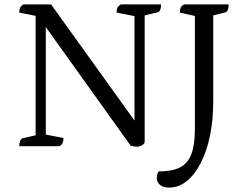

<svg xmlns="http://www.w3.org/2000/svg" viewBox="-20 -661 1093 868"><path d="M602 2Q592 2 584 0.5Q576 -1 571 -2L176 -554L187 -560V-30L180 -54L267 -37Q267 -24 263.5 -15.5Q260 -7 249 0H67Q67 -16 71.5 -25Q76 -34 83 -36L152 -52L141 -25V-606L153 -587L67 -604Q67 -618 71 -626Q75 -634 85 -641H211L616 -77L588 -70V-610L594 -587L507 -604Q507 -618 511 -626Q515 -634 526 -641H708Q708 -625 704 -616Q700 -607 692 -605L623 -589L634 -612V-20Q634 -14 628.5 -9Q623 -4 615.5 -1Q608 2 602 2ZM744 187Q719 187 704 175.5Q689 164 689 143Q689 136 691 128Q693 120 697 114Q758 114 793.5 96Q829 78 845 36Q861 -6 861 -76V-604L878 -585L793 -604Q793 -618 797 -626.5Q801 -635 812 -641H1014Q1014 -626 1010 -616.5Q1006 -607 998 -605L927 -587L944 -604V-201Q944 -119 929.5 -48.5Q915 22 888 75Q861 128 824.5 157.5Q788 187 744 187Z"/></svg>

Font: Pitagon Serif
Style: Regular
Weight: 400
Designer: Travis Tran
Foundry: Pitagon
Version: Version 1.000;gftools[0.9.26]